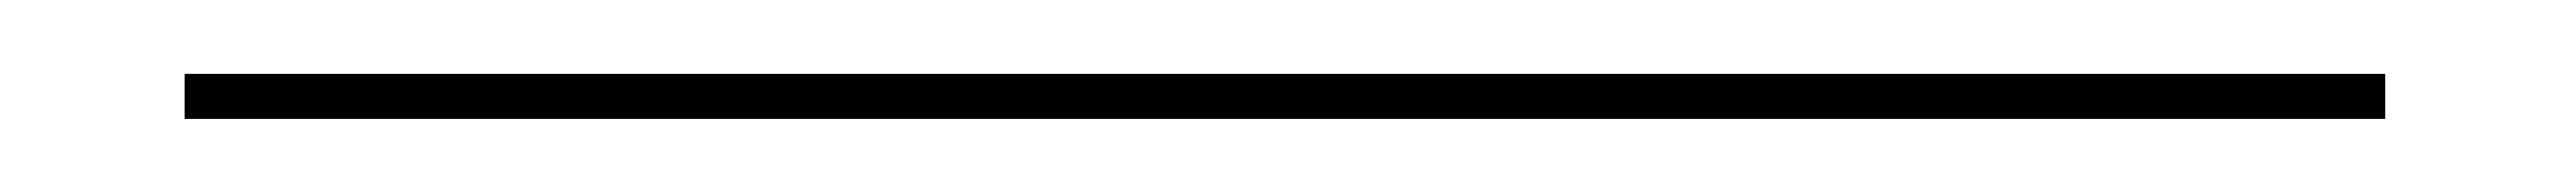

<svg xmlns="http://www.w3.org/2000/svg" viewBox="-20 20 696 52"><path d="M30 52.2V40H626V52.2Z"/></svg>

Font: Big Shoulders Inline Display Thin Light
Style: Regular
Weight: 300
Version: Version 2.002